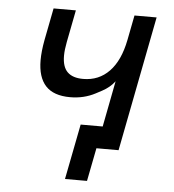

<svg xmlns="http://www.w3.org/2000/svg" viewBox="-50 -595 703 776"><g transform="rotate(5 301.0 -206.5)"><path d="M286.1 -89.8H375.5L411.6 -276.4Q392.6 -251 360.8 -233.9L335.9 -220.7Q289.6 -196.3 233.9 -196.3Q166.5 -196.3 134.3 -231.2Q102.1 -266.1 102.1 -335Q102.1 -371.1 110.8 -417.5L136.2 -547.9H226.6L201.2 -417.5Q198.2 -401.9 196.5 -387.9Q194.8 -374 194.8 -361.3Q194.8 -315.9 216.1 -295.2Q237.3 -274.4 279.8 -274.4Q343.3 -274.4 385.7 -318.4Q428.2 -362.3 444.8 -447.3L464.4 -547.9H554.2L447.8 0H357.9L331.5 134.8H242.2Z"/></g></svg>

Font: Hack
Style: Italic
Weight: 400
Italic angle: -11°
Monospace: yes
Designer: Christopher Simpkins
Foundry: Christopher Simpkins
Version: Version 2.019; ttfautohint (v1.4.1) -l 4 -r 80 -G 350 -x 0 -